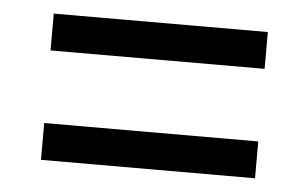

<svg xmlns="http://www.w3.org/2000/svg" viewBox="-34 -543 625 389"><g transform="rotate(5 279.0 -349.0)"><path d="M496.5 -422.8 61.2 -422.1V-497L496.5 -497.6ZM496.5 -200.2 61.2 -199.6V-274.5L496.5 -275.1Z"/></g></svg>

Font: Public Sans VF
Style: Regular
Weight: 400
Designer: Pablo Impallari, Rodrigo Fuenzalida (Modified by Dan O. Williams and USWDS)
Version: Version 1.003